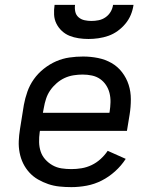

<svg xmlns="http://www.w3.org/2000/svg" viewBox="-20 -760 640 788"><path d="M273 8Q248 8 224 5.5Q200 3 178 -4.5Q156 -12 136 -23.5Q116 -35 100.5 -52Q85 -69 75 -89.5Q65 -110 60.5 -133.5Q56 -157 57 -181Q58 -205 62 -230L78 -330Q83 -357 92.5 -384Q102 -411 119 -435Q136 -459 160 -478Q184 -497 210.5 -508.5Q237 -520 265 -524Q293 -528 321 -528Q352 -528 382 -522Q412 -516 437.5 -501.5Q463 -487 481 -463.5Q499 -440 508 -412Q517 -384 517 -352.5Q517 -321 512 -290L501 -223H144L143 -218Q140 -197 140.5 -176.5Q141 -156 147 -138Q153 -120 166 -105.5Q179 -91 196 -81.5Q213 -72 232.5 -69Q252 -66 273 -66Q294 -66 315 -69.5Q336 -73 356 -82.5Q376 -92 393 -107.5Q410 -123 422 -141L496 -108Q478 -80 452.5 -57Q427 -34 397.5 -19Q368 -4 336 2Q304 8 273 8ZM156 -297H429L430 -302Q433 -321 433.5 -340.5Q434 -360 429.5 -378Q425 -396 415 -411Q405 -426 390.5 -436Q376 -446 357.5 -450Q339 -454 319 -454Q301 -454 282 -451Q263 -448 245.5 -440Q228 -432 212.5 -418.5Q197 -405 186 -389Q175 -373 169 -354.5Q163 -336 160 -318ZM343 -600Q323 -600 303 -603Q283 -606 265.5 -613Q248 -620 234 -633Q220 -646 211.5 -663Q203 -680 202 -700Q201 -720 204 -740H288Q286 -726 289 -712Q292 -698 302.5 -689Q313 -680 327 -677Q341 -674 355 -674Q370 -674 385 -677Q400 -680 413 -689Q426 -698 434 -711.5Q442 -725 444 -740H528Q525 -719 517 -699.5Q509 -680 495 -663Q481 -646 463 -633Q445 -620 425 -613Q405 -606 384 -603Q363 -600 343 -600Z"/></svg>

Font: Zed Sans Extended
Style: Italic
Weight: 400
Width: 7
Italic angle: -9°
Designer: Belleve Invis
Foundry: Belleve Invis
Version: Version 1.0.0; ttfautohint (v1.8.4)